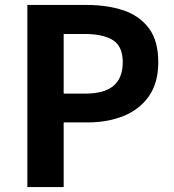

<svg xmlns="http://www.w3.org/2000/svg" viewBox="-20 -761 707 781"><path d="M91.3 0V-740.8H334.1Q416.4 -740.8 481.8 -719Q547.2 -697.1 585.5 -646.3Q623.8 -595.5 623.8 -507.7Q623.8 -423.7 585.6 -369.5Q547.4 -315.3 482.6 -289.2Q417.8 -263.1 338.1 -263.1H239V0ZM239 -380.3H328.3Q404.5 -380.3 441.9 -412.2Q479.3 -444.1 479.3 -507.7Q479.3 -572.3 439.7 -597.5Q400.1 -622.8 323.5 -622.8H239Z"/></svg>

Font: Noto Sans TC
Style: Regular
Weight: 100
Designer: Ryoko NISHIZUKA 西塚涼子 (kana, bopomofo & ideographs); Paul D. Hunt (Latin, Greek & Cyrillic); Sandoll Communications 산돌커뮤니
Foundry: Adobe
Version: Version 2.004;hotconv 1.0.118;makeotfexe 2.5.65603